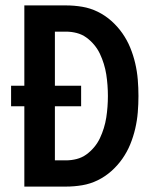

<svg xmlns="http://www.w3.org/2000/svg" viewBox="-20 -690 590 710"><path d="M70 0V-297H21V-373H70V-670H224Q254 -670 284 -665Q314 -660 341.5 -646.5Q369 -633 392 -612.5Q415 -592 432.5 -567Q450 -542 461.5 -514Q473 -486 480 -456Q487 -426 489.5 -395.5Q492 -365 492 -335Q492 -305 489.5 -274.5Q487 -244 480 -214Q473 -184 461.5 -156Q450 -128 432.5 -103Q415 -78 392 -57.5Q369 -37 341.5 -23.5Q314 -10 284 -5Q254 0 224 0ZM183 -97H224Q244 -97 263.5 -102Q283 -107 299 -118.5Q315 -130 328 -145.5Q341 -161 349.5 -179Q358 -197 364 -216.5Q370 -236 373 -255.5Q376 -275 377.5 -295Q379 -315 379 -335Q379 -355 377.5 -375Q376 -395 373 -414.5Q370 -434 364 -453.5Q358 -473 349.5 -491Q341 -509 328 -524.5Q315 -540 299 -551.5Q283 -563 263.5 -568Q244 -573 224 -573H183V-373H280V-297H183Z"/></svg>

Font: Lode Term
Style: Bold
Weight: 700
Monospace: yes
Designer: Belleve Invis
Foundry: Belleve Invis
Version: Version 29.2.0